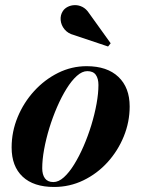

<svg xmlns="http://www.w3.org/2000/svg" viewBox="-20 -733 565 763"><path d="M194.8 10Q113.5 10 69.9 -31Q26.2 -72 26.2 -147Q26.2 -209.7 50.2 -267.7Q74.2 -325.7 115.8 -371.2Q157.3 -416.7 211 -443.4Q264.8 -470 324.3 -470Q405.8 -470 450.5 -427.5Q495.3 -385 495.3 -310Q495.3 -248.3 471.9 -190.9Q448.5 -133.5 407.3 -88.1Q366 -42.8 311.5 -16.4Q257 10 194.8 10ZM192.3 -9.5Q212.8 -9.5 233.8 -28.4Q254.8 -47.3 274.7 -79.5Q294.7 -111.8 312.2 -152.1Q329.7 -192.5 343 -235.9Q356.2 -279.3 363.7 -320.6Q371.2 -362 371.2 -395.3Q371.2 -421 360.7 -435.6Q350.3 -450.3 326.8 -450.3Q306.5 -450.3 285.4 -431.4Q264.3 -412.5 244.3 -380.2Q224.3 -348 206.8 -307.6Q189.3 -267.2 176 -223.9Q162.8 -180.5 155.3 -139.4Q147.8 -98.2 147.8 -64.5Q147.8 -39.2 158.5 -24.4Q169.3 -9.5 192.3 -9.5ZM409.5 -548.2 274 -593.7Q250.3 -599.7 236.6 -616.2Q223 -632.7 221.1 -652.9Q219.3 -673 229.8 -689Q236.5 -699.3 249.1 -705.8Q261.8 -712.3 277.1 -712.6Q292.5 -713 307.5 -705.5Q322.5 -698 334 -680.5L419.8 -561Z"/></svg>

Font: Bodoni Moda
Style: Italic
Weight: 400
Italic angle: -13°
Designer: Owen Earl
Foundry: indestructible type
Version: Version 2.005